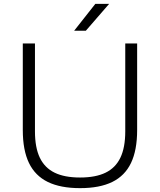

<svg xmlns="http://www.w3.org/2000/svg" viewBox="-20 -965 828 994"><path d="M98 -292V-740H161V-285Q161 -201 186.2 -148.5Q211.5 -96 262.8 -71Q314 -46 394.5 -46Q475 -46 526.5 -71Q578 -96 603.2 -148.5Q628.5 -201 628.5 -285V-740H690V-292Q690 -187.5 658.2 -121.2Q626.5 -55 561.2 -23Q496 9 394.5 9Q293 9 227.5 -23Q162 -55 130 -121.2Q98 -187.5 98 -292ZM364 -806 473.5 -945H545L424.5 -806Z"/></svg>

Font: Encode Sans Expanded Light
Style: Regular
Weight: 300
Width: 7
Designer: Multiple Designers
Foundry: Impallari Type
Version: Version 2.000